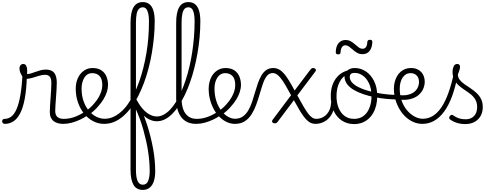

<svg xmlns="http://www.w3.org/2000/svg" viewBox="-101 -1172 4737 1843"><path d="M-55 17Q-67 17 -73.5 9.5Q-80 2 -80.5 -7Q-81 -16 -75 -23.5Q-69 -31 -57 -31Q-23 -31 6 -52Q35 -73 57 -122.5Q79 -172 94 -255Q109 -338 115 -463L157 -441Q153 -310 136 -221.5Q119 -133 90.5 -80.5Q62 -28 25 -5.5Q-12 17 -55 17ZM504 17Q479 17 456 11Q433 5 415 -8.5Q397 -22 387 -44Q377 -66 377 -97Q377 -124 379.5 -159Q382 -194 384.5 -232.5Q387 -271 389.5 -307Q392 -343 392 -374Q392 -419 376.5 -436.5Q361 -454 330 -454Q305 -454 272.5 -444Q240 -434 208 -424.5Q176 -415 150 -415Q134 -415 119.5 -431.5Q105 -448 95.5 -471.5Q86 -495 86 -514Q86 -527 90 -536.5Q94 -546 102.5 -552Q111 -558 122 -558Q142 -558 151 -540Q160 -522 160 -497Q160 -488 159.5 -479Q159 -470 158 -462Q175 -461 195.5 -467Q216 -473 239.5 -482Q263 -491 288 -497.5Q313 -504 339 -504Q375 -504 398 -491Q421 -478 432.5 -449.5Q444 -421 444 -376Q444 -345 441.5 -308.5Q439 -272 436.5 -235Q434 -198 431.5 -165Q429 -132 429 -108Q429 -68 450 -49.5Q471 -31 510 -31Q521 -31 526 -23.5Q531 -16 530.5 -7Q530 2 523.5 9.5Q517 17 504 17Z M506 17Q493 17 487.5 9.5Q482 2 483.5 -7Q485 -16 492.5 -23.5Q500 -31 512 -31Q568 -31 622 -52Q676 -73 720 -105Q728 -110 734.5 -107Q741 -104 745.5 -96.5Q750 -89 750 -80.5Q750 -72 743 -67Q709 -43 669 -24Q629 -5 587.5 6Q546 17 506 17Z M723 -106Q746 -122 766.5 -140.5Q787 -159 804 -180Q828 -207 845 -236.5Q862 -266 871.5 -295.5Q881 -325 881 -355Q881 -414 855 -442Q829 -470 783 -470Q773 -470 767.5 -477.5Q762 -485 763 -494.5Q764 -504 770 -511.5Q776 -519 787 -519Q840 -519 873 -496.5Q906 -474 921 -437Q936 -400 936 -358Q936 -324 924.5 -288.5Q913 -253 892 -218.5Q871 -184 842 -152Q823 -129 799.5 -108Q776 -87 751 -69Z M899 17Q841 17 791.5 -9.5Q742 -36 705 -82.5Q668 -129 647 -190Q626 -251 626 -321Q626 -364 638 -400.5Q650 -437 672 -463.5Q694 -490 723 -504.5Q752 -519 787 -519Q796 -519 800.5 -511.5Q805 -504 804 -494.5Q803 -485 797.5 -477.5Q792 -470 783 -470Q765 -470 749 -463Q733 -456 721 -443Q709 -430 700.5 -411.5Q692 -393 687 -370.5Q682 -348 682 -322Q682 -256 700.5 -202.5Q719 -149 750.5 -111Q782 -73 821.5 -52.5Q861 -32 904 -32Q946 -32 984.5 -49Q1023 -66 1059 -97Q1095 -128 1126 -172Q1157 -216 1184.5 -270Q1212 -324 1234.5 -387Q1257 -450 1274.5 -519.5Q1292 -589 1304.5 -662.5Q1317 -736 1323 -813Q1329 -890 1329 -966Q1329 -977 1337 -982.5Q1345 -988 1356 -988Q1367 -988 1375.5 -982.5Q1384 -977 1384 -966Q1384 -895 1377 -819.5Q1370 -744 1357.5 -669Q1345 -594 1326 -520.5Q1307 -447 1282 -379.5Q1257 -312 1226.5 -251.5Q1196 -191 1160 -142.5Q1124 -94 1083 -58Q1042 -22 996 -2.5Q950 17 899 17Z M1269 651Q1240 651 1217.5 639Q1195 627 1181 603.5Q1167 580 1159.5 543.5Q1152 507 1152 456V-952Q1152 -1054 1181 -1103Q1210 -1152 1269 -1152Q1308 -1152 1333.5 -1131.5Q1359 -1111 1371.5 -1070.5Q1384 -1030 1384 -967Q1384 -955 1375.5 -948.5Q1367 -942 1356 -942Q1345 -942 1337 -948.5Q1329 -955 1329 -967Q1329 -1013 1322 -1042.5Q1315 -1072 1302.5 -1087Q1290 -1102 1269 -1102Q1249 -1102 1233.5 -1087.5Q1218 -1073 1211 -1040Q1204 -1007 1204 -952V-226Q1235 -169 1260.5 -109Q1286 -49 1306.5 12.5Q1327 74 1342.5 135.5Q1358 197 1368.5 255Q1379 313 1384 368Q1389 423 1389 471Q1389 526 1376 566.5Q1363 607 1336.5 629Q1310 651 1269 651ZM1270 601Q1289 601 1301.5 591.5Q1314 582 1321 565Q1328 548 1332 524Q1336 500 1336 471Q1336 426 1332 378Q1328 330 1320.5 280.5Q1313 231 1301.5 180Q1290 129 1276 78Q1262 27 1244 -23Q1226 -73 1204 -121V456Q1204 532 1220.5 566.5Q1237 601 1270 601Z M1405 -8Q1364 -8 1325 -29Q1286 -50 1251 -91.5Q1216 -133 1186 -195Q1182 -205 1186 -213Q1190 -221 1196 -224.5Q1202 -228 1204 -224Q1234 -168 1266.5 -130Q1299 -92 1334.5 -73Q1370 -54 1405 -54Q1437 -54 1468.5 -70.5Q1500 -87 1530 -117.5Q1560 -148 1586.5 -191Q1613 -234 1636.5 -287Q1660 -340 1680.5 -401.5Q1701 -463 1717 -531Q1733 -599 1744 -671Q1755 -743 1761 -817.5Q1767 -892 1767 -967Q1767 -979 1775 -985.5Q1783 -992 1794 -992Q1805 -992 1813.5 -985.5Q1822 -979 1822 -967Q1822 -891 1815 -814Q1808 -737 1795 -662.5Q1782 -588 1764 -517Q1746 -446 1723 -381Q1700 -316 1672.5 -259.5Q1645 -203 1614.5 -156.5Q1584 -110 1550 -76.5Q1516 -43 1479.5 -25.5Q1443 -8 1405 -8Z M1780 17Q1719 17 1676.5 -11.5Q1634 -40 1612 -95Q1590 -150 1590 -229V-952Q1590 -1053 1619 -1102.5Q1648 -1152 1707 -1152Q1746 -1152 1771.5 -1131.5Q1797 -1111 1809.5 -1070Q1822 -1029 1822 -967Q1822 -955 1813.5 -948.5Q1805 -942 1794 -942Q1783 -942 1775 -948.5Q1767 -955 1767 -967Q1767 -1013 1760.5 -1043Q1754 -1073 1741 -1087.5Q1728 -1102 1707 -1102Q1685 -1102 1671 -1087.5Q1657 -1073 1649.5 -1040.5Q1642 -1008 1642 -952V-229Q1642 -165 1658.5 -121Q1675 -77 1707.5 -54Q1740 -31 1786 -31Q1797 -31 1802.5 -23.5Q1808 -16 1807.5 -7Q1807 2 1800 9.5Q1793 17 1780 17Z M1782 17Q1769 17 1763.5 9.5Q1758 2 1759.5 -7Q1761 -16 1768.5 -23.5Q1776 -31 1788 -31Q1844 -31 1898 -52Q1952 -73 1996 -105Q2004 -110 2010.5 -107Q2017 -104 2021.5 -96.5Q2026 -89 2026 -80.5Q2026 -72 2019 -67Q1985 -43 1945 -24Q1905 -5 1863.5 6Q1822 17 1782 17Z M1999 -106Q2022 -122 2042.5 -140.5Q2063 -159 2080 -180Q2104 -207 2121 -236.5Q2138 -266 2147.5 -295.5Q2157 -325 2157 -355Q2157 -414 2131 -442Q2105 -470 2059 -470Q2049 -470 2043.5 -477.5Q2038 -485 2039 -494.5Q2040 -504 2046 -511.5Q2052 -519 2063 -519Q2116 -519 2149 -496.5Q2182 -474 2197 -437Q2212 -400 2212 -358Q2212 -324 2200.5 -288.5Q2189 -253 2168 -218.5Q2147 -184 2118 -152Q2099 -129 2075.5 -108Q2052 -87 2027 -69Z M2154 17Q2114 17 2077 0Q2040 -17 2008 -48Q1976 -79 1952.5 -121.5Q1929 -164 1915.5 -214.5Q1902 -265 1902 -321Q1902 -355 1910 -385.5Q1918 -416 1932 -440.5Q1946 -465 1966 -482.5Q1986 -500 2010.5 -509.5Q2035 -519 2063 -519Q2072 -519 2076.5 -511.5Q2081 -504 2080 -494.5Q2079 -485 2073.5 -477.5Q2068 -470 2059 -470Q2042 -470 2026 -463Q2010 -456 1998 -443Q1986 -430 1977 -412Q1968 -394 1963 -371.5Q1958 -349 1958 -322Q1958 -257 1975.5 -203Q1993 -149 2022 -111Q2051 -73 2086 -52.5Q2121 -32 2155 -32Q2199 -32 2230 -54Q2261 -76 2282 -112Q2303 -148 2318.5 -193.5Q2334 -239 2347 -286Q2360 -331 2374.5 -372.5Q2389 -414 2408 -447Q2427 -480 2455 -499.5Q2483 -519 2522 -519Q2531 -519 2536 -512Q2541 -505 2541 -495.5Q2541 -486 2536 -478.5Q2531 -471 2520 -471Q2485 -471 2463 -445.5Q2441 -420 2425 -374.5Q2409 -329 2392 -270Q2377 -219 2359 -168.5Q2341 -118 2314.5 -76Q2288 -34 2249.5 -8.5Q2211 17 2154 17Z M2931 17Q2901 17 2878 5.5Q2855 -6 2831.5 -32.5Q2808 -59 2781.5 -102.5Q2755 -146 2720 -210L2568 -8Q2560 3 2554 7.5Q2548 12 2539 12Q2522 12 2514 2Q2506 -8 2516 -22L2693 -258Q2663 -313 2639.5 -353Q2616 -393 2595.5 -419.5Q2575 -446 2555.5 -458.5Q2536 -471 2514 -471Q2504 -471 2498.5 -478.5Q2493 -486 2493.5 -495.5Q2494 -505 2500.5 -512Q2507 -519 2520 -519Q2551 -519 2576 -506Q2601 -493 2624 -467Q2647 -441 2672 -400Q2697 -359 2727 -303L2874 -498Q2883 -510 2889 -514.5Q2895 -519 2904 -519Q2915 -519 2922.5 -514Q2930 -509 2931.5 -501.5Q2933 -494 2925 -484L2753 -256Q2787 -194 2812 -151Q2837 -108 2857 -81.5Q2877 -55 2896 -43Q2915 -31 2937 -31Q2948 -31 2953 -23.5Q2958 -16 2957.5 -7Q2957 2 2950.5 9.5Q2944 17 2931 17Z M2925 17Q2914 17 2908.5 9.5Q2903 2 2903.5 -7Q2904 -16 2911 -23.5Q2918 -31 2931 -31Q2964 -31 2990.5 -43Q3017 -55 3036 -76Q3055 -97 3065.5 -125Q3076 -153 3077 -186Q3078 -198 3087 -201.5Q3096 -205 3104.5 -201.5Q3113 -198 3112 -186Q3111 -142 3096.5 -104.5Q3082 -67 3057.5 -40Q3033 -13 2999 2Q2965 17 2925 17Z M3298 19Q3230 19 3179 -15.5Q3128 -50 3101 -110.5Q3074 -171 3074 -250Q3074 -308 3090 -354.5Q3106 -401 3136.5 -435Q3167 -469 3210 -487Q3253 -505 3307 -505Q3315 -505 3317.5 -498Q3320 -491 3317.5 -483.5Q3315 -476 3306 -476Q3274 -476 3246.5 -465.5Q3219 -455 3197 -435Q3175 -415 3160 -387Q3145 -359 3137 -324.5Q3129 -290 3129 -250Q3129 -185 3149.5 -135.5Q3170 -86 3207.5 -58.5Q3245 -31 3298 -31Q3337 -31 3368 -46.5Q3399 -62 3420.5 -91.5Q3442 -121 3453.5 -161.5Q3465 -202 3465 -250Q3465 -321 3441.5 -371Q3418 -421 3381.5 -446.5Q3345 -472 3306 -472Q3294 -472 3287.5 -479Q3281 -486 3281 -495.5Q3281 -505 3287.5 -512Q3294 -519 3306 -519Q3361 -519 3410 -487Q3459 -455 3489.5 -394.5Q3520 -334 3520 -250Q3520 -202 3510 -161Q3500 -120 3481 -87Q3462 -54 3434.5 -30Q3407 -6 3373 6.5Q3339 19 3298 19Z M3709 -217Q3663 -218 3608 -223Q3553 -228 3496.5 -239Q3440 -250 3388 -267.5Q3336 -285 3295 -309Q3254 -333 3230 -365.5Q3206 -398 3206 -439Q3206 -460 3217.5 -478Q3229 -496 3251.5 -507.5Q3274 -519 3305 -519Q3317 -519 3323.5 -512Q3330 -505 3330.5 -495.5Q3331 -486 3324.5 -479Q3318 -472 3306 -472Q3274 -472 3265 -460Q3256 -448 3256 -435Q3256 -405 3278 -380.5Q3300 -356 3338 -336.5Q3376 -317 3423.5 -303Q3471 -289 3522 -279.5Q3573 -270 3621.5 -265.5Q3670 -261 3709 -261Q3718 -261 3722 -254.5Q3726 -248 3726 -239Q3726 -230 3722 -223.5Q3718 -217 3709 -217Z M3144 -650Q3122 -650 3122 -671Q3123 -728 3149 -758Q3175 -788 3215 -788Q3245 -788 3267 -775Q3289 -762 3307 -746Q3325 -730 3342.5 -717Q3360 -704 3380 -704Q3401 -704 3412.5 -721Q3424 -738 3425 -771Q3428 -790 3449 -790Q3463 -790 3468 -785Q3473 -780 3473 -768Q3471 -715 3447 -683.5Q3423 -652 3378 -652Q3349 -652 3327 -665Q3305 -678 3286.5 -694.5Q3268 -711 3250.5 -724Q3233 -737 3213 -737Q3194 -737 3182 -720Q3170 -703 3168 -669Q3167 -659 3162 -654.5Q3157 -650 3144 -650Z M3710 -262Q3766 -253 3806 -260.5Q3846 -268 3871.5 -287Q3897 -306 3909 -332Q3921 -358 3921 -385Q3921 -425 3898.5 -447.5Q3876 -470 3840 -470Q3828 -470 3822.5 -477.5Q3817 -485 3818 -494.5Q3819 -504 3826 -511.5Q3833 -519 3845 -519Q3878 -519 3903 -508Q3928 -497 3944 -479Q3960 -461 3968 -437.5Q3976 -414 3976 -388Q3976 -354 3962 -320.5Q3948 -287 3917 -260Q3886 -233 3836 -220.5Q3786 -208 3715 -218Z M3953 17Q3910 17 3869.5 0Q3829 -17 3795 -48Q3761 -79 3735.5 -121.5Q3710 -164 3695 -214.5Q3680 -265 3680 -321Q3680 -355 3688 -385.5Q3696 -416 3710 -440.5Q3724 -465 3744 -482.5Q3764 -500 3788.5 -509.5Q3813 -519 3841 -519Q3850 -519 3854.5 -511.5Q3859 -504 3858 -494.5Q3857 -485 3851.5 -477.5Q3846 -470 3837 -470Q3815 -470 3796.5 -459Q3778 -448 3764.5 -428.5Q3751 -409 3743.5 -381.5Q3736 -354 3736 -322Q3736 -256 3755.5 -202.5Q3775 -149 3808 -111Q3841 -73 3880 -52.5Q3919 -32 3957 -32Q4009 -32 4053.5 -59Q4098 -86 4135.5 -141Q4173 -196 4203 -279.5Q4233 -363 4257 -475Q4259 -484 4269 -485Q4279 -486 4288 -480Q4297 -474 4294 -459Q4272 -341 4239.5 -251.5Q4207 -162 4163.5 -102.5Q4120 -43 4067.5 -13Q4015 17 3953 17Z M4364 19Q4322 19 4284 7Q4246 -5 4217 -27Q4211 -33 4210.5 -41.5Q4210 -50 4218 -59Q4225 -68 4232.5 -69.5Q4240 -71 4249 -65Q4277 -45 4304.5 -36Q4332 -27 4369 -27Q4420 -27 4449.5 -58.5Q4479 -90 4479 -144Q4479 -186 4462 -215.5Q4445 -245 4418 -266.5Q4391 -288 4361 -307.5Q4331 -327 4304 -350.5Q4277 -374 4260 -406Q4243 -438 4243 -485Q4243 -511 4253.5 -534.5Q4264 -558 4288 -558Q4301 -558 4308 -550.5Q4315 -543 4315 -530Q4315 -519 4309.5 -499.5Q4304 -480 4294 -456Q4295 -427 4313 -404.5Q4331 -382 4358 -363.5Q4385 -345 4415 -325Q4445 -305 4472 -280.5Q4499 -256 4516 -223Q4533 -190 4533 -144Q4533 -71 4487 -26Q4441 19 4364 19Z"/></svg>

Font: Playwrite CL ExtraLight
Style: Regular
Weight: 200
Designer: Veronika Burian, José Scaglione
Foundry: TypeTogether
Version: Version 1.002